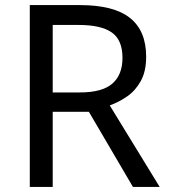

<svg xmlns="http://www.w3.org/2000/svg" viewBox="-20 -734 662 754"><path d="M294 -714Q427 -714 490.5 -663.5Q554 -613 554 -511Q554 -454 533 -416Q512 -378 479.5 -355.5Q447 -333 411 -320L607 0H502L329 -295H187V0H97V-714ZM289 -636H187V-371H294Q381 -371 421 -405.5Q461 -440 461 -507Q461 -577 419 -606.5Q377 -636 289 -636Z"/></svg>

Font: Noto Sans Yi
Style: Regular
Weight: 400
Designer: Monotype Design Team
Foundry: Monotype Imaging Inc.
Version: Version 2.002; ttfautohint (v1.8.4.7-5d5b)